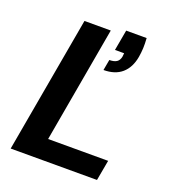

<svg xmlns="http://www.w3.org/2000/svg" viewBox="-133 -826 832 926"><g transform="rotate(20 283.5 -362.5)"><path d="M27 0 151 -700H286L181 -105H489L470 0ZM318 -509 328 -564Q352 -564 365 -572.5Q378 -581 382 -600L384 -619H337L356 -725H461Q463 -696 462 -673.5Q461 -651 457 -627Q447 -570 412 -539.5Q377 -509 318 -509Z"/></g></svg>

Font: DM Sans 10pt
Style: Bold Italic
Weight: 700
Italic angle: -10°
Version: Version 4.004;gftools[0.9.30]